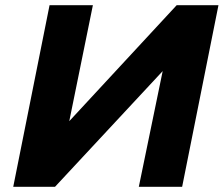

<svg xmlns="http://www.w3.org/2000/svg" viewBox="-20 -720 862 740"><path d="M171 -700H338L247 -253L661 -700H822L682 0H515L607 -446L192 0H31Z"/></svg>

Font: Argentum Sans SemiBold
Style: Italic
Weight: 600
Italic angle: -11°
Designer: Julieta Ulanovsky (font), Cristiano Sobral (main changes and remaster)
Foundry: Julieta Ulanovsky (font), Cristiano Sobral (main changes and remaster)
Version: Version 2.007;June 15, 2022;FontCreator 14.0.0.2814 64-bit; 